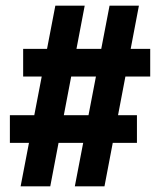

<svg xmlns="http://www.w3.org/2000/svg" viewBox="-20 -660 567 680"><path d="M53 0H158L280 -640H176ZM245 0H350L472 -640H368ZM62 -389H512V-487H62ZM15 -154H465V-252H15Z"/></svg>

Font: Gemunu Libre ExtraLight ExtraBold
Style: Regular
Weight: 800
Version: Version 1.100